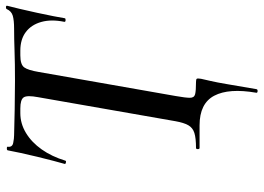

<svg xmlns="http://www.w3.org/2000/svg" viewBox="-140 -552 888 647"><g transform="rotate(-90 303.5 -229.0)"><path d="M326 192Q325 196 319 195.5Q313 195 314 191Q330 99 304 49.5Q278 0 204 0H128Q124 0 124 -6Q124 -12 128 -12Q161 -12 178.5 -17.5Q196 -23 204.5 -38Q213 -53 218 -81L299 -544Q306 -581 298.5 -592.5Q291 -604 261 -604H245Q210 -604 178.5 -585Q147 -566 123 -532Q99 -498 85 -452Q84 -449 78.5 -450.5Q73 -452 74 -454Q78 -468 84.5 -492.5Q91 -517 98 -546Q105 -575 111 -602.5Q117 -630 120 -647Q122 -650 127.5 -649.5Q133 -649 132 -646Q130 -631 145 -628Q160 -625 171 -625Q208 -624 257.5 -623Q307 -622 354 -622Q414 -622 455 -623.5Q496 -625 530 -625Q558 -625 573.5 -629.5Q589 -634 596 -650Q598 -653 603 -652.5Q608 -652 607 -648Q603 -633 596.5 -605.5Q590 -578 583.5 -548Q577 -518 572 -492.5Q567 -467 565 -454Q564 -451 558 -451.5Q552 -452 553 -456Q562 -500 552.5 -533.5Q543 -567 518.5 -585.5Q494 -604 456 -604H440Q409 -604 399.5 -591Q390 -578 384 -542L303 -81Q297 -47 297 -32.5Q297 -18 309 -15Q321 -12 350 -12Q359 -12 361 -9.5Q363 -7 361 5Q358 19 353.5 38Q349 57 343 92.5Q337 128 326 192Z"/></g></svg>

Font: Cormorant SemiBold
Style: Italic
Weight: 600
Italic angle: -10°
Designer: Christian Thalmann (Catharsis Fonts)
Foundry: Catharsis Fonts
Version: Version 4.000